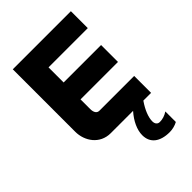

<svg xmlns="http://www.w3.org/2000/svg" viewBox="-262 -777 1124 1124"><g transform="rotate(-45 300.0 -215.0)"><path d="M66 -670V-153C66 -75 118 0 207 0H392C352 45 329 95 329 139C329 203 375 240 456 240C478 240 503 234 523 223V136C502 150 480 157 457 157C438 157 428 143 428 123C428 90 445 46 477 0H541V-140H253C233 -140 222 -157 222 -185V-265H532V-405H222V-530H547V-670Z"/></g></svg>

Font: LT Wave Mono Black
Style: Regular
Weight: 900
Designer: Daniel Lyons
Version: Version 2.5 (Glyphs App)